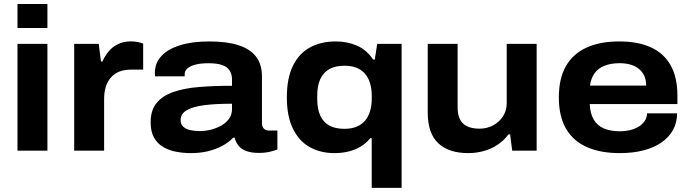

<svg xmlns="http://www.w3.org/2000/svg" viewBox="-20 -744 3408 948"><path d="M66.3 -605.7V-724.4H214.1V-605.7ZM66.3 0V-527.4H214.1V0Z M346.3 0V-527.4H467.6L478.5 -440.5H485.7Q497.8 -467.8 516.6 -490.5Q535.4 -513.2 563.3 -526.4Q591.3 -539.7 626 -539.7Q643.8 -539.7 659.7 -536.4Q675.5 -533.2 686.9 -529V-400.3H627.4Q592.3 -400.3 567.4 -389.8Q542.6 -379.2 526.1 -359.6Q509.7 -340 501.9 -313.9Q494.1 -287.9 494.1 -255.8V0Z M921.7 12Q885.3 12 849.9 5.3Q814.4 -1.4 785.8 -18.2Q757.2 -34.9 740.5 -64.4Q723.8 -93.9 723.8 -140.4Q723.8 -199.9 753.2 -235.6Q782.6 -271.3 836.2 -289.9Q889.8 -308.5 963.6 -314.5Q1037.3 -320.5 1125.5 -320.5V-350.5Q1125.5 -377.6 1113.9 -395.7Q1102.3 -413.9 1077 -422.8Q1051.7 -431.8 1008.6 -431.8Q972.4 -431.8 946.1 -425.2Q919.8 -418.5 905.9 -406.6Q891.9 -394.6 891.9 -378.2V-367.1H745.7Q744.7 -371.9 744.8 -376.1Q744.9 -380.3 744.9 -385.8Q744.9 -432.3 776.5 -466.8Q808 -501.3 868.2 -520.4Q928.3 -539.4 1013.8 -539.4Q1098.1 -539.4 1156 -521.3Q1213.8 -503.1 1243.6 -465.2Q1273.4 -427.3 1273.4 -366.2V-137Q1273.4 -118.7 1282.5 -109.2Q1291.7 -99.6 1307.7 -99.6H1349.6V-5.9Q1338.5 -1.2 1314.2 4.9Q1290 11 1258.3 11Q1220.7 11 1196.1 1.7Q1171.5 -7.6 1157.7 -24.6Q1143.9 -41.7 1138.5 -64H1131.3Q1108.8 -40.7 1077.2 -23.7Q1045.6 -6.8 1007.1 2.6Q968.6 12 921.7 12ZM966.2 -96.8Q994.2 -96.8 1022.3 -104Q1050.5 -111.3 1073.7 -124.6Q1097 -137.9 1111.2 -158.2Q1125.5 -178.6 1125.5 -204.1V-231.9Q1044.9 -231.9 988.1 -224.6Q931.2 -217.3 901.5 -199.5Q871.8 -181.8 871.8 -150.8Q871.8 -130.8 884.5 -118.8Q897.1 -106.7 918.5 -101.7Q940 -96.8 966.2 -96.8Z M1815.3 183.7V-61.6H1807.9Q1788.7 -37.3 1761.7 -20.8Q1734.7 -4.3 1701.7 3.8Q1668.7 12 1631.8 12Q1562.5 12 1509.4 -17.6Q1456.3 -47.2 1426.3 -108.7Q1396.3 -170.2 1396.3 -263.2Q1396.3 -358 1426.3 -419.1Q1456.3 -480.2 1510.6 -509.8Q1564.9 -539.4 1638.1 -539.4Q1695.4 -539.4 1743.2 -518.3Q1790.9 -497.2 1822.3 -450H1830.3L1842.6 -527.4H1963V183.7ZM1680.6 -107.9Q1714.1 -107.9 1739.7 -118.1Q1765.3 -128.3 1782.1 -147.8Q1798.9 -167.3 1807.2 -195.3Q1815.6 -223.4 1815.6 -258.1V-270.3Q1815.6 -317 1800.8 -350.4Q1786 -383.8 1756.2 -401.7Q1726.4 -419.5 1681.4 -419.5Q1635.8 -419.5 1606 -402.8Q1576.3 -386 1561.4 -353.4Q1546.4 -320.8 1546.4 -272.6V-254Q1546.4 -206.8 1561 -174.1Q1575.5 -141.4 1605.1 -124.7Q1634.8 -107.9 1680.6 -107.9Z M2291.7 12Q2195.9 12 2143.9 -36.8Q2091.9 -85.7 2091.9 -189.3V-527.4H2239.5V-212.9Q2239.5 -184.5 2247 -164.6Q2254.4 -144.7 2268.4 -132.4Q2282.3 -120.1 2302.6 -114.4Q2322.9 -108.7 2347.8 -108.7Q2384 -108.7 2414.5 -124.8Q2444.9 -141 2463.4 -169.3Q2481.9 -197.7 2481.9 -234.9V-527.4H2629.7V0H2509.1L2498.7 -80.7H2490.7Q2467.7 -49.7 2436.3 -28.9Q2404.8 -8.2 2367.9 1.9Q2331 12 2291.7 12Z M3040.8 12Q2945.4 12 2878.2 -17.5Q2811 -47 2775.1 -108Q2739.3 -169 2739.3 -263.2Q2739.3 -357.2 2774.6 -418.2Q2810 -479.2 2876.6 -509.3Q2943.3 -539.4 3037 -539.4Q3130.1 -539.4 3194.4 -509.9Q3258.7 -480.4 3291.7 -421Q3324.7 -361.6 3324.7 -271V-230.3H2891.9Q2893.7 -184.2 2911.2 -154Q2928.7 -123.8 2961.8 -109.7Q2994.9 -95.7 3043.1 -95.7Q3066.4 -95.7 3089.8 -101.3Q3113.1 -106.9 3131.7 -117.7Q3150.3 -128.4 3162.4 -145.6Q3174.5 -162.7 3175 -184.5H3323.1Q3323.1 -138.9 3303.1 -102.5Q3283.1 -66.2 3246.1 -40.6Q3209.1 -15 3157.1 -1.5Q3105.2 12 3040.8 12ZM2892.9 -321.3H3170.4Q3170.4 -349.7 3160.7 -370.4Q3150.9 -391.1 3133.1 -405Q3115.3 -419 3091.5 -425.5Q3067.7 -432 3039.8 -432Q2996.1 -432 2964.6 -419.3Q2933.1 -406.7 2915.5 -382.1Q2897.9 -357.5 2892.9 -321.3Z"/></svg>

Font: Archivo SemiBold SemiExpanded
Style: Regular
Weight: 600
Width: 6
Version: Version 2.001